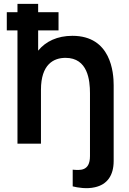

<svg xmlns="http://www.w3.org/2000/svg" viewBox="-20 -740 666 989"><path d="M469 224.5C532 210.5 565.5 164 565.5 89V-301.5C565.5 -365.5 552 -555.5 353 -555.5C275.5 -555.5 215.5 -527 176.5 -479V-583.5H281.5V-677H176.5V-720H70V-677H15V-583.5H70V0H191V-277.5C191 -408.5 256 -442 317.5 -442C432.5 -442 443.5 -326.5 443.5 -260V64C443.5 143.5 391 137 354.5 134V220C379.5 226.5 427 234.5 469 224.5Z"/></svg>

Font: Eudonet
Style: Bold
Weight: 700
Designer: Mikhail Sharanda
Foundry: Mikhail Sharanda
Version: Version 4.503;Glyphs 3.1.2 (3151)